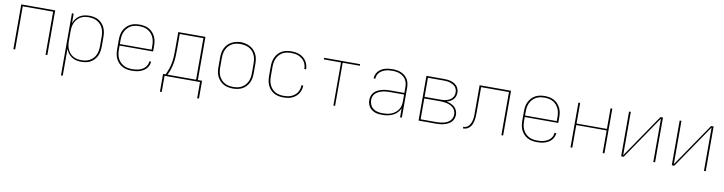

<svg xmlns="http://www.w3.org/2000/svg" viewBox="-24 -1288 8448 2240"><g transform="rotate(10 4200.0 -168.0)"><path d="M99 0V-530H501V0H480V-511H120V0Z M699 205V-530H720V-417Q730 -445 748 -469Q766 -493 791 -509Q816 -525 845 -531.5Q874 -538 904 -538Q932 -538 960.5 -532.5Q989 -527 1013.5 -513Q1038 -499 1057.5 -477.5Q1077 -456 1088.5 -430.5Q1100 -405 1104.5 -376.5Q1109 -348 1109 -320V-210Q1109 -182 1104.5 -153.5Q1100 -125 1088.5 -99.5Q1077 -74 1057.5 -52.5Q1038 -31 1013.5 -17Q989 -3 960.5 2.5Q932 8 904 8Q874 8 845 1.5Q816 -5 791 -21Q766 -37 748 -61Q730 -85 720 -113V205ZM901 -11Q927 -11 952.5 -16Q978 -21 1000.5 -33.5Q1023 -46 1041 -65.5Q1059 -85 1069.5 -109Q1080 -133 1084 -158.5Q1088 -184 1088 -210V-320Q1088 -346 1084 -371.5Q1080 -397 1069.5 -421Q1059 -445 1041 -464.5Q1023 -484 1000.5 -496.5Q978 -509 952.5 -514Q927 -519 901 -519Q875 -519 850 -514Q825 -509 803 -496Q781 -483 764 -463Q747 -443 737 -419.5Q727 -396 723.5 -371Q720 -346 720 -320V-210Q720 -184 723.5 -159Q727 -134 737 -110.5Q747 -87 764 -67Q781 -47 803 -34Q825 -21 850 -16Q875 -11 901 -11Z M1501 8Q1473 8 1444 2.5Q1415 -3 1390 -16.5Q1365 -30 1345 -51Q1325 -72 1312.5 -98Q1300 -124 1295.5 -152.5Q1291 -181 1291 -210V-320Q1291 -349 1295.5 -377.5Q1300 -406 1312.5 -431.5Q1325 -457 1344.5 -478.5Q1364 -500 1389 -513.5Q1414 -527 1442.5 -532.5Q1471 -538 1500 -538Q1529 -538 1557.5 -532.5Q1586 -527 1611 -513.5Q1636 -500 1655.5 -478.5Q1675 -457 1687.5 -431.5Q1700 -406 1704.5 -377.5Q1709 -349 1709 -320V-256H1312V-210Q1312 -184 1316 -158Q1320 -132 1331 -108.5Q1342 -85 1360 -65.5Q1378 -46 1400.5 -33.5Q1423 -21 1449 -16Q1475 -11 1501 -11Q1522 -11 1542.5 -13Q1563 -15 1583 -21Q1603 -27 1621 -36.5Q1639 -46 1653.5 -61Q1668 -76 1676.5 -95.5Q1685 -115 1686 -135H1707Q1706 -112 1696.5 -90Q1687 -68 1671.5 -51Q1656 -34 1635.5 -22.5Q1615 -11 1593 -4Q1571 3 1547.5 5.5Q1524 8 1501 8ZM1312 -274H1688V-320Q1688 -346 1684 -372Q1680 -398 1669 -421.5Q1658 -445 1640.5 -464.5Q1623 -484 1600.5 -496.5Q1578 -509 1552 -514Q1526 -519 1500 -519Q1474 -519 1448 -514Q1422 -509 1399.5 -496.5Q1377 -484 1359.5 -464.5Q1342 -445 1331 -421.5Q1320 -398 1316 -372Q1312 -346 1312 -320Z M1869 192V-19H1899Q1917 -55 1930 -93Q1943 -131 1949.5 -171Q1956 -211 1957.5 -251Q1959 -291 1959 -331V-530H2281V-19H2331V192H2310V0H1890V192ZM1922 -19H2260V-511H1980V-331Q1980 -291 1978.5 -251Q1977 -211 1970.5 -171.5Q1964 -132 1952 -93.5Q1940 -55 1922 -19Z M2700 8Q2671 8 2642.5 2.5Q2614 -3 2589 -16.5Q2564 -30 2544.5 -51.5Q2525 -73 2512.5 -98.5Q2500 -124 2495.5 -152.5Q2491 -181 2491 -210V-320Q2491 -349 2495.5 -377.5Q2500 -406 2512.5 -432Q2525 -458 2544.5 -479Q2564 -500 2589.5 -513.5Q2615 -527 2643 -534Q2671 -541 2700 -541Q2729 -541 2757 -534Q2785 -527 2810.5 -513.5Q2836 -500 2855.5 -479Q2875 -458 2887.5 -432Q2900 -406 2904.5 -377.5Q2909 -349 2909 -320V-210Q2909 -181 2904.5 -152.5Q2900 -124 2887.5 -98.5Q2875 -73 2855.5 -51.5Q2836 -30 2811 -16.5Q2786 -3 2757.5 2.5Q2729 8 2700 8ZM2700 -11Q2726 -11 2752 -16Q2778 -21 2800.5 -33.5Q2823 -46 2840.5 -65.5Q2858 -85 2869 -108.5Q2880 -132 2884 -158Q2888 -184 2888 -210V-320Q2888 -346 2884 -372Q2880 -398 2869 -422Q2858 -446 2840 -465.5Q2822 -485 2799 -497Q2776 -509 2750 -514Q2724 -519 2697 -519Q2672 -519 2646.5 -514Q2621 -509 2598.5 -496Q2576 -483 2558.5 -463.5Q2541 -444 2530.5 -420.5Q2520 -397 2516 -371.5Q2512 -346 2512 -320V-210Q2512 -184 2516 -158Q2520 -132 2531 -108.5Q2542 -85 2559.5 -65.5Q2577 -46 2599.5 -33.5Q2622 -21 2648 -16Q2674 -11 2700 -11Z M3298 8Q3269 8 3241 2.5Q3213 -3 3188 -16.5Q3163 -30 3143.5 -51.5Q3124 -73 3112 -99Q3100 -125 3095.5 -153.5Q3091 -182 3091 -210V-320Q3091 -348 3095.5 -376.5Q3100 -405 3112 -431Q3124 -457 3143.5 -478.5Q3163 -500 3188 -513.5Q3213 -527 3241 -532.5Q3269 -538 3298 -538Q3323 -538 3348.5 -534.5Q3374 -531 3397.5 -521Q3421 -511 3441 -495Q3461 -479 3475 -457.5Q3489 -436 3496 -411Q3503 -386 3503 -361H3482Q3482 -384 3476 -406Q3470 -428 3457.5 -447.5Q3445 -467 3426.5 -481Q3408 -495 3387 -504Q3366 -513 3343 -516Q3320 -519 3298 -519Q3272 -519 3246.5 -514Q3221 -509 3198.5 -496.5Q3176 -484 3158.5 -464Q3141 -444 3130.5 -420.5Q3120 -397 3116 -371.5Q3112 -346 3112 -320V-210Q3112 -184 3116 -158.5Q3120 -133 3130.5 -109.5Q3141 -86 3158.5 -66Q3176 -46 3198.5 -33.5Q3221 -21 3246.5 -16Q3272 -11 3298 -11Q3320 -11 3343 -14Q3366 -17 3387 -26Q3408 -35 3426.5 -49Q3445 -63 3457.5 -82.5Q3470 -102 3476 -124Q3482 -146 3482 -169H3503Q3503 -144 3496 -119Q3489 -94 3475 -72.5Q3461 -51 3441 -35Q3421 -19 3397.5 -9Q3374 1 3348.5 4.5Q3323 8 3298 8Z M3890 0V-511H3687V-530H4113V-511H3910V0Z M4468 8Q4447 8 4425 5.5Q4403 3 4382.5 -4.5Q4362 -12 4344.5 -25Q4327 -38 4314.5 -56Q4302 -74 4296.5 -95.5Q4291 -117 4291 -139Q4291 -165 4300 -189.5Q4309 -214 4327.5 -232Q4346 -250 4369.5 -261Q4393 -272 4418 -278.5Q4443 -285 4468.5 -287Q4494 -289 4520 -289H4680V-355Q4680 -378 4675.5 -401Q4671 -424 4659 -444Q4647 -464 4629 -479Q4611 -494 4589.5 -503Q4568 -512 4545 -515.5Q4522 -519 4498 -519Q4478 -519 4457.5 -517Q4437 -515 4417.5 -509Q4398 -503 4379.5 -493Q4361 -483 4347.5 -468Q4334 -453 4326 -434Q4318 -415 4318 -394H4297Q4297 -417 4305.5 -439Q4314 -461 4329.5 -478.5Q4345 -496 4365 -508Q4385 -520 4407 -526.5Q4429 -533 4452 -535.5Q4475 -538 4498 -538Q4524 -538 4550 -534Q4576 -530 4599.5 -520Q4623 -510 4643.5 -493Q4664 -476 4677 -454Q4690 -432 4695.5 -406.5Q4701 -381 4701 -355V0H4680V-107Q4668 -77 4645 -54Q4622 -31 4593 -17Q4564 -3 4532 2.5Q4500 8 4468 8ZM4471 -11Q4497 -11 4523 -14.5Q4549 -18 4573 -27.5Q4597 -37 4618 -53Q4639 -69 4653.5 -90.5Q4668 -112 4674 -137.5Q4680 -163 4680 -189V-270H4520Q4497 -270 4474 -268.5Q4451 -267 4428.5 -261.5Q4406 -256 4385 -247Q4364 -238 4346.5 -222.5Q4329 -207 4320.5 -185.5Q4312 -164 4312 -141Q4312 -112 4324.5 -84.5Q4337 -57 4360.5 -40Q4384 -23 4413 -17Q4442 -11 4471 -11Z M4899 0V-530H5105Q5126 -530 5147.5 -528Q5169 -526 5189 -520Q5209 -514 5228 -503.5Q5247 -493 5261 -477Q5275 -461 5282 -440Q5289 -419 5289 -398Q5289 -398 5289 -398Q5289 -398 5289 -398Q5289 -376 5281.5 -355Q5274 -334 5259 -318Q5244 -302 5224.5 -292Q5205 -282 5183 -276Q5209 -271 5233 -261Q5257 -251 5276.5 -234Q5296 -217 5306.5 -192.5Q5317 -168 5317 -142Q5317 -118 5308.5 -95Q5300 -72 5283 -55Q5266 -38 5244.5 -27.5Q5223 -17 5200 -10.5Q5177 -4 5153 -2Q5129 0 5105 0ZM4920 -285H5105Q5124 -285 5142.5 -286.5Q5161 -288 5179 -293Q5197 -298 5213.5 -307Q5230 -316 5243 -329.5Q5256 -343 5262 -361Q5268 -379 5268 -398Q5268 -417 5262 -435Q5256 -453 5243 -466.5Q5230 -480 5213.5 -488.5Q5197 -497 5179 -502.5Q5161 -508 5142.5 -509.5Q5124 -511 5105 -511H4920ZM4920 -19H5105Q5126 -19 5147.5 -21Q5169 -23 5189.5 -28Q5210 -33 5229.5 -42Q5249 -51 5264.5 -65.5Q5280 -80 5288 -100.5Q5296 -121 5296 -142Q5296 -164 5288 -184Q5280 -204 5264.5 -218.5Q5249 -233 5229.5 -242.5Q5210 -252 5189.5 -257Q5169 -262 5147.5 -264Q5126 -266 5105 -266H4920Z M5425 0V-19Q5440 -19 5455 -23.5Q5470 -28 5481.5 -38.5Q5493 -49 5501 -62Q5509 -75 5514.5 -89.5Q5520 -104 5523 -119Q5526 -134 5527.5 -149.5Q5529 -165 5529 -180.5Q5529 -196 5529 -211Q5529 -229 5529 -247Q5529 -265 5529 -283V-530H5901V0H5880V-511H5550V-283Q5550 -270 5550 -256Q5550 -242 5550 -229Q5550 -210 5549.5 -191.5Q5549 -173 5548 -155Q5547 -137 5543.5 -118.5Q5540 -100 5534 -82.5Q5528 -65 5518 -49.5Q5508 -34 5493.5 -22Q5479 -10 5461 -5Q5443 0 5425 0Z M6301 8Q6273 8 6244 2.5Q6215 -3 6190 -16.5Q6165 -30 6145 -51Q6125 -72 6112.5 -98Q6100 -124 6095.5 -152.5Q6091 -181 6091 -210V-320Q6091 -349 6095.5 -377.5Q6100 -406 6112.5 -431.5Q6125 -457 6144.5 -478.5Q6164 -500 6189 -513.5Q6214 -527 6242.5 -532.5Q6271 -538 6300 -538Q6329 -538 6357.5 -532.5Q6386 -527 6411 -513.5Q6436 -500 6455.5 -478.5Q6475 -457 6487.5 -431.5Q6500 -406 6504.5 -377.5Q6509 -349 6509 -320V-256H6112V-210Q6112 -184 6116 -158Q6120 -132 6131 -108.5Q6142 -85 6160 -65.5Q6178 -46 6200.5 -33.5Q6223 -21 6249 -16Q6275 -11 6301 -11Q6322 -11 6342.5 -13Q6363 -15 6383 -21Q6403 -27 6421 -36.5Q6439 -46 6453.5 -61Q6468 -76 6476.5 -95.5Q6485 -115 6486 -135H6507Q6506 -112 6496.5 -90Q6487 -68 6471.5 -51Q6456 -34 6435.5 -22.5Q6415 -11 6393 -4Q6371 3 6347.5 5.5Q6324 8 6301 8ZM6112 -274H6488V-320Q6488 -346 6484 -372Q6480 -398 6469 -421.5Q6458 -445 6440.5 -464.5Q6423 -484 6400.5 -496.5Q6378 -509 6352 -514Q6326 -519 6300 -519Q6274 -519 6248 -514Q6222 -509 6199.5 -496.5Q6177 -484 6159.5 -464.5Q6142 -445 6131 -421.5Q6120 -398 6116 -372Q6112 -346 6112 -320Z M6699 0V-530H6720V-286H7080V-530H7101V0H7080V-268H6720V0Z M7299 0V-530H7320V-16L7671 -530H7701V0H7680V-514L7329 0Z M7899 0V-530H7920V-16L8271 -530H8301V0H8280V-514L7929 0Z"/></g></svg>

Font: Iosevka Curly Thin Extended
Style: Regular
Weight: 100
Width: 7
Monospace: yes
Designer: Belleve Invis
Foundry: Belleve Invis
Version: Version 11.1.0; ttfautohint (v1.8.3)